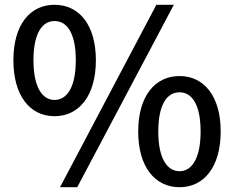

<svg xmlns="http://www.w3.org/2000/svg" viewBox="-20 -770 979 803"><path d="M208 -284C311 -284 381 -370 381 -518C381 -666 311 -750 208 -750C105 -750 36 -666 36 -518C36 -370 105 -284 208 -284ZM208 -352C157 -352 120 -405 120 -518C120 -632 157 -682 208 -682C260 -682 297 -632 297 -518C297 -405 260 -352 208 -352ZM231 13H303L707 -750H634ZM731 13C833 13 903 -72 903 -220C903 -368 833 -452 731 -452C628 -452 558 -368 558 -220C558 -72 628 13 731 13ZM731 -54C679 -54 642 -107 642 -220C642 -334 679 -384 731 -384C782 -384 819 -334 819 -220C819 -107 782 -54 731 -54Z"/></svg>

Font: Noto Sans Japanese Medium
Style: Regular
Weight: 500
Designer: Ryoko NISHIZUKA (kana & ideographs); Paul D. Hunt (Latin, Greek & Cyrillic); Wenlong ZHANG (bopomofo); Sandoll Communica
Foundry: Adobe Systems Incorporated
Version: Version 1.000;PS 1;hotconv 1.0.78;makeotf.lib2.5.61930